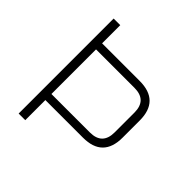

<svg xmlns="http://www.w3.org/2000/svg" viewBox="-181 -838 986 986"><g transform="rotate(45 312.5 -345.0)"><path d="M95 0V-690H143V-558H416Q560 -558 560 -414V-290Q560 -146 416 -146H143V0ZM143 -190H422Q512 -190 512 -280V-424Q512 -514 422 -514H143Z"/></g></svg>

Font: Oxanium ExtraLight
Style: Regular
Weight: 200
Designer: Severin Meyer
Version: Version 2.000